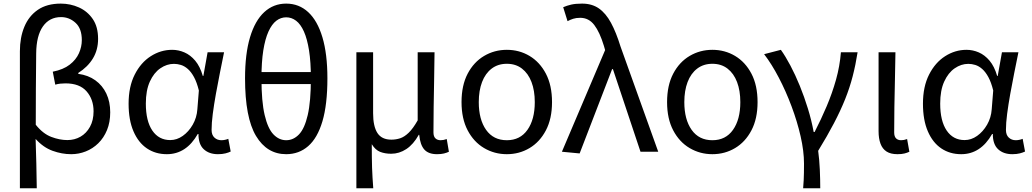

<svg xmlns="http://www.w3.org/2000/svg" viewBox="-20 -829 5636 1049"><path d="M88.7 199.6V-549.1Q88.7 -624 113.1 -682.8Q137.5 -741.7 187 -775.5Q236.4 -809.3 312.3 -809.3Q364.7 -809.3 411.5 -788.3Q458.2 -767.2 487 -724.8Q515.9 -682.5 515.9 -616.8Q515.9 -556.5 487.7 -509.9Q459.4 -463.2 407.7 -430.5V-425.5Q461.9 -418.3 500.9 -390.2Q540 -362.1 561.1 -317.5Q582.2 -272.9 582.2 -215.6Q582.2 -161.1 564.7 -118.5Q547.1 -75.8 517 -46.3Q486.8 -16.8 448.5 -1.7Q410.1 13.4 369.1 13.4Q318.2 13.4 267.5 -5Q216.7 -23.3 174.6 -69.9Q177.3 -0.7 178.5 65.1Q179.7 130.9 180.9 199.6ZM348.2 -63.7Q387.6 -63.7 419.8 -82.2Q452 -100.7 471.6 -136.2Q491.2 -171.7 491.2 -220.9Q491.2 -286 453.1 -329.8Q415 -373.5 337.9 -373.5Q323.7 -373.5 309.6 -372Q295.6 -370.5 281.9 -366.5L268.3 -437.3Q326.1 -448.8 360.8 -475.7Q395.5 -502.6 411.3 -538.1Q427 -573.7 427 -609.6Q427 -673.1 392.7 -704.3Q358.4 -735.6 313.6 -735.6Q250.3 -735.6 214.4 -684.6Q178.5 -633.5 177.7 -536.7Q176.6 -439 176 -342.7Q175.4 -246.5 175.4 -147.4Q214.7 -98.2 260.3 -81Q305.8 -63.7 348.2 -63.7Z M891.5 13.4Q829.8 13.4 782.9 -18.1Q735.9 -49.7 709.3 -111.5Q682.6 -173.3 682.6 -262.3Q682.6 -355.7 716 -421.4Q749.3 -487.2 803.8 -522Q858.2 -556.8 920.6 -556.8Q955 -556.8 987.6 -542.7Q1020.1 -528.7 1046.6 -497.4Q1073 -466 1088 -414.2H1091.1L1114.2 -543.4H1204.2Q1193.2 -489.9 1181.5 -431.1Q1169.7 -372.4 1159.4 -314.9Q1149.1 -257.4 1142.5 -206.8Q1136 -156.3 1136 -119.2Q1136 -91.6 1151.5 -77.3Q1167 -62.9 1189.7 -62.9Q1199 -62.9 1209.1 -65Q1219.2 -67.1 1227.3 -70.5L1240.4 -1.1Q1229.3 4.4 1212 8.9Q1194.8 13.4 1170.7 13.4Q1122.6 13.4 1093.4 -13.5Q1064.2 -40.4 1064.3 -96.9H1060.5Q997.8 13.4 891.5 13.4ZM910.1 -63.7Q946.3 -63.7 978.5 -86.5Q1010.8 -109.3 1033 -147.7Q1055.1 -186.1 1058.3 -232.1L1066.5 -334.6Q1055.5 -379.2 1040 -407.7Q1024.5 -436.2 1006.3 -452.1Q988.1 -468.1 968.7 -474.1Q949.3 -480.1 930.5 -480.1Q891.2 -480.1 855.9 -455.7Q820.6 -431.4 798.7 -383.3Q776.8 -335.1 776.8 -263Q776.8 -168 812.2 -115.8Q847.7 -63.7 910.1 -63.7Z M1543.6 13.4Q1438.4 13.4 1378.6 -86.5Q1318.8 -186.5 1318.8 -401.2Q1318.8 -534.5 1346 -625.3Q1373.2 -716.1 1423.7 -762.7Q1474.1 -809.3 1543.6 -809.3Q1613.5 -809.3 1663.9 -762.7Q1714.4 -716.1 1741.6 -625.1Q1768.8 -534.1 1768.8 -401.2Q1768.8 -257.9 1741.6 -166.3Q1714.4 -74.7 1663.9 -30.7Q1613.5 13.4 1543.6 13.4ZM1543.6 -62.9Q1583 -62.9 1613.6 -94.7Q1644.1 -126.4 1661.3 -200.4Q1678.5 -274.3 1678.5 -401.2Q1678.5 -490 1668.5 -553.4Q1658.4 -616.8 1640.4 -656.9Q1622.4 -697 1597.7 -715.7Q1573 -734.4 1543.6 -734.4Q1514.2 -734.4 1489.7 -715.7Q1465.2 -697 1446.9 -656.9Q1428.6 -616.8 1418.5 -553.4Q1408.5 -490 1408.5 -401.2Q1408.5 -274.3 1426 -200.4Q1443.4 -126.4 1474 -94.7Q1504.6 -62.9 1543.6 -62.9ZM1368.7 -369.6V-435.4H1718.3V-369.6Z M1927.1 199.6V-543.4H2018.5V-210.3Q2018.5 -138.9 2041.9 -102.5Q2065.4 -66 2118.3 -66Q2143.4 -66 2166.5 -73.6Q2189.6 -81.2 2213.2 -104.1Q2236.8 -126.9 2262 -171.4V-543.4H2354.1Q2353.3 -469.8 2351.9 -393.9Q2350.4 -318 2349.3 -244.8Q2348.2 -171.5 2348.2 -105.8Q2348.2 -83.3 2359 -73.1Q2369.7 -62.9 2387.4 -62.9Q2395.4 -62.9 2403.1 -64.4Q2410.8 -65.9 2420.8 -69.3L2432.6 0.1Q2420.9 5.7 2405.7 9.5Q2390.4 13.4 2367.6 13.4Q2321.3 13.4 2298.4 -11.9Q2275.6 -37.3 2270.4 -92.4H2268Q2238.6 -40 2199.9 -14.5Q2161.1 11 2117.2 11Q2083.6 11 2057.1 0.8Q2030.7 -9.5 2011.2 -41.2Q2011.2 -1.5 2011.6 29.5Q2012 60.5 2012.8 87.2Q2013.7 113.9 2015.3 140.7Q2016.9 167.5 2019.3 199.6Z M2749.1 13.4Q2681.4 13.4 2624.9 -20Q2568.4 -53.3 2535 -117Q2501.6 -180.6 2501.6 -271Q2501.6 -362.5 2535 -426.3Q2568.4 -490 2624.9 -523.4Q2681.4 -556.8 2749.1 -556.8Q2817.2 -556.8 2873.2 -523.4Q2929.2 -490 2962.6 -426.3Q2996 -362.5 2996 -271Q2996 -180.6 2962.6 -117Q2929.2 -53.3 2873.2 -20Q2817.2 13.4 2749.1 13.4ZM2749.1 -62.9Q2821.7 -62.9 2861.7 -119.5Q2901.8 -176.2 2901.8 -271Q2901.8 -333.8 2883.9 -380.8Q2866 -427.8 2831.8 -454.2Q2797.7 -480.5 2749.1 -480.5Q2700.8 -480.5 2666.2 -454.2Q2631.6 -427.8 2613.7 -380.8Q2595.8 -333.8 2595.8 -271Q2595.8 -176.2 2635.8 -119.5Q2675.9 -62.9 2749.1 -62.9Z M3146.9 9.3 3050 0 3286.1 -555.4 3279.5 -578.3Q3256.8 -653.3 3226.8 -692.5Q3196.8 -731.7 3150 -731.7Q3127.8 -731.7 3111.6 -726.4Q3095.3 -721.1 3080.8 -713.3L3057 -789.6Q3076.9 -798.2 3100.5 -803.8Q3124.1 -809.3 3160 -809.3Q3214.2 -809.3 3252 -783Q3289.8 -756.7 3318.1 -704.5Q3346.4 -652.3 3370.4 -574.4L3576.3 0H3479.4L3328.7 -451.3H3324.3Z M3872.1 13.4Q3804.4 13.4 3747.9 -20Q3691.4 -53.3 3658 -117Q3624.6 -180.6 3624.6 -271Q3624.6 -362.5 3658 -426.3Q3691.4 -490 3747.9 -523.4Q3804.4 -556.8 3872.1 -556.8Q3940.2 -556.8 3996.2 -523.4Q4052.2 -490 4085.6 -426.3Q4119 -362.5 4119 -271Q4119 -180.6 4085.6 -117Q4052.2 -53.3 3996.2 -20Q3940.2 13.4 3872.1 13.4ZM3872.1 -62.9Q3944.7 -62.9 3984.7 -119.5Q4024.8 -176.2 4024.8 -271Q4024.8 -333.8 4006.9 -380.8Q3989 -427.8 3954.8 -454.2Q3920.7 -480.5 3872.1 -480.5Q3823.8 -480.5 3789.2 -454.2Q3754.6 -427.8 3736.7 -380.8Q3718.8 -333.8 3718.8 -271Q3718.8 -176.2 3758.8 -119.5Q3798.9 -62.9 3872.1 -62.9Z M4368 199.6Q4370.1 174.3 4371 155.4Q4371.9 136.4 4372.3 115.4Q4372.7 94.4 4372.7 64.7Q4372.7 -3.1 4354.2 -84.2Q4335.7 -165.4 4304.7 -248Q4273.8 -330.6 4235 -404.8Q4196.3 -479 4154.8 -533L4246.3 -556.8Q4271.6 -521.5 4298.4 -470.9Q4325.2 -420.3 4349.7 -360.3Q4374.2 -300.2 4394 -235.8Q4413.9 -171.3 4425.6 -107.7H4430.6Q4465.9 -176.3 4496.3 -247.8Q4526.7 -319.3 4547.6 -393.6Q4568.4 -467.8 4574.3 -543.4H4665.5Q4654.7 -474.4 4638.6 -412.2Q4622.5 -349.9 4597.5 -287.3Q4572.4 -224.7 4536.3 -155.7Q4500.3 -86.8 4450.1 -5Q4456.7 43.5 4459.1 97.8Q4461.5 152.2 4461.5 199.6Z M4883.3 13.4Q4845.9 13.4 4823.5 -1.2Q4801 -15.9 4790.6 -44.1Q4780.1 -72.3 4780.1 -112.4V-543.4H4872.3Q4871.5 -469.8 4869.5 -393.9Q4867.6 -318 4866.5 -244.8Q4865.4 -171.5 4865.4 -105.8Q4865.4 -83.3 4875.6 -73.1Q4885.7 -62.9 4903.4 -62.9Q4911 -62.9 4918.9 -64.4Q4926.8 -65.9 4936 -69.3L4948.4 0.1Q4936.8 5.7 4921.7 9.5Q4906.6 13.4 4883.3 13.4Z M5231.5 13.4Q5169.8 13.4 5122.9 -18.1Q5075.9 -49.7 5049.3 -111.5Q5022.6 -173.3 5022.6 -262.3Q5022.6 -355.7 5056 -421.4Q5089.3 -487.2 5143.8 -522Q5198.2 -556.8 5260.6 -556.8Q5295 -556.8 5327.6 -542.7Q5360.1 -528.7 5386.6 -497.4Q5413 -466 5428 -414.2H5431.1L5454.2 -543.4H5544.2Q5533.2 -489.9 5521.5 -431.1Q5509.7 -372.4 5499.4 -314.9Q5489.1 -257.4 5482.5 -206.8Q5476 -156.3 5476 -119.2Q5476 -91.6 5491.5 -77.3Q5507 -62.9 5529.7 -62.9Q5539 -62.9 5549.1 -65Q5559.2 -67.1 5567.3 -70.5L5580.4 -1.1Q5569.3 4.4 5552 8.9Q5534.8 13.4 5510.7 13.4Q5462.6 13.4 5433.4 -13.5Q5404.2 -40.4 5404.3 -96.9H5400.5Q5337.8 13.4 5231.5 13.4ZM5250.1 -63.7Q5286.3 -63.7 5318.5 -86.5Q5350.8 -109.3 5373 -147.7Q5395.1 -186.1 5398.3 -232.1L5406.5 -334.6Q5395.5 -379.2 5380 -407.7Q5364.5 -436.2 5346.3 -452.1Q5328.1 -468.1 5308.7 -474.1Q5289.3 -480.1 5270.5 -480.1Q5231.2 -480.1 5195.9 -455.7Q5160.6 -431.4 5138.7 -383.3Q5116.8 -335.1 5116.8 -263Q5116.8 -168 5152.2 -115.8Q5187.7 -63.7 5250.1 -63.7Z"/></svg>

Font: Noto Sans KR Thin
Style: Regular
Weight: 100
Designer: Ryoko NISHIZUKA 西塚涼子 (kana, bopomofo & ideographs); Paul D. Hunt (Latin, Greek & Cyrillic); Sandoll Communications 산돌커뮤니
Foundry: Adobe
Version: Version 2.004-H2;hotconv 1.0.118;makeotfexe 2.5.65603